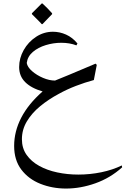

<svg xmlns="http://www.w3.org/2000/svg" viewBox="-20 -850 728 1113"><path d="M524 -386Q472 -372 420 -352Q368 -332 321 -306Q261 -274 212.5 -234Q164 -194 135.5 -146Q107 -98 107 -43Q107 9 134 47.5Q161 86 207 111.5Q253 137 312 149.5Q371 162 434 162Q502 162 567.5 148.5Q633 135 686 109L688 120Q619 182 533 212.5Q447 243 363 243Q283 243 214 215.5Q145 188 103.5 133Q62 78 62 -4Q62 -88 103 -167.5Q144 -247 227 -320Q161 -339 126 -374Q91 -409 91 -461Q91 -513 117.5 -560Q144 -607 189 -636.5Q234 -666 287 -666Q326 -666 363 -649.5Q400 -633 429 -598L423 -587Q384 -602 335 -602Q290 -602 245.5 -588.5Q201 -575 170.5 -549Q140 -523 135 -485Q139 -461 166 -437.5Q193 -414 229.5 -398.5Q266 -383 299 -383Q328 -394 381 -416.5Q434 -439 534 -481L541 -474ZM222 -710Q221 -712 210 -723Q199 -734 186 -747Q173 -760 165 -768V-773L222 -830H226Q240 -817 255 -802Q270 -787 282 -773V-768L226 -710Z"/></svg>

Font: Bona Nova SC
Style: Regular
Weight: 400
Designer: Mateusz Machalski
Foundry: Capitalics
Version: Version 4.001; ttfautohint (v1.8.4.7-5d5b)